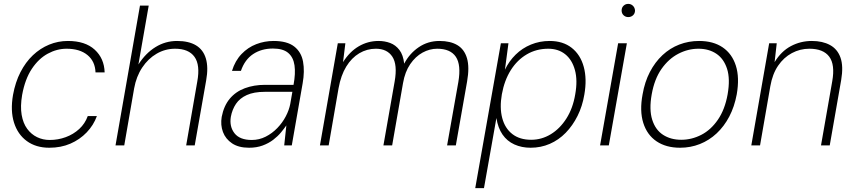

<svg xmlns="http://www.w3.org/2000/svg" viewBox="-20 -749 4406 989"><path d="M234 12Q165 12 118 -22.5Q71 -57 52 -118Q33 -179 47 -260Q59 -326 85.5 -377.5Q112 -429 149.5 -464.5Q187 -500 233 -519Q279 -538 330 -538Q419 -538 468 -493Q517 -448 519 -376H472Q470 -433 430.5 -465.5Q391 -498 323 -498Q273 -498 226 -472.5Q179 -447 144 -394.5Q109 -342 94 -260Q84 -201 91.5 -157.5Q99 -114 120 -85.5Q141 -57 171 -42.5Q201 -28 236 -28Q279 -28 318.5 -42.5Q358 -57 388 -84.5Q418 -112 432 -151H479Q462 -104 426.5 -67Q391 -30 342.5 -9Q294 12 234 12Z M575 0 701 -720H746L693 -417Q730 -475 781 -506.5Q832 -538 892 -538Q952 -538 989.5 -515.5Q1027 -493 1040.5 -447.5Q1054 -402 1042 -335L983 0H939L996 -328Q1012 -414 982 -456Q952 -498 882 -498Q831 -498 787 -472.5Q743 -447 712.5 -401Q682 -355 671 -294L620 0Z M1263 12Q1209 12 1175.5 -10.5Q1142 -33 1128.5 -69Q1115 -105 1122 -147Q1133 -204 1163.5 -240.5Q1194 -277 1241 -294.5Q1288 -312 1345 -312H1492Q1503 -371 1497 -412.5Q1491 -454 1464.5 -476.5Q1438 -499 1386 -499Q1327 -499 1284 -470.5Q1241 -442 1221 -384H1175Q1191 -436 1224 -470.5Q1257 -505 1300 -521.5Q1343 -538 1389 -538Q1459 -538 1495.5 -509.5Q1532 -481 1541 -431.5Q1550 -382 1539 -320L1483 0H1444L1455 -103Q1444 -87 1427.5 -67Q1411 -47 1387.5 -29Q1364 -11 1333 0.5Q1302 12 1263 12ZM1277 -28Q1315 -28 1348.5 -45Q1382 -62 1408.5 -89.5Q1435 -117 1452 -149.5Q1469 -182 1475 -213L1486 -276H1344Q1288 -276 1251.5 -259.5Q1215 -243 1195.5 -214Q1176 -185 1169 -147Q1161 -97 1188 -62.5Q1215 -28 1277 -28Z M1628 0 1720 -526H1759L1747 -429Q1781 -483 1828 -510.5Q1875 -538 1930 -538Q1962 -538 1990 -527.5Q2018 -517 2037.5 -491.5Q2057 -466 2062 -421Q2089 -473 2136.5 -505.5Q2184 -538 2244 -538Q2300 -538 2336 -516.5Q2372 -495 2385.5 -449Q2399 -403 2386 -329L2328 0H2283L2341 -327Q2356 -415 2328 -456.5Q2300 -498 2232 -498Q2193 -498 2156.5 -478Q2120 -458 2093 -418.5Q2066 -379 2056 -321L2000 0H1955L2013 -330Q2028 -416 2001 -457Q1974 -498 1916 -498Q1870 -498 1830.5 -474.5Q1791 -451 1763.5 -406Q1736 -361 1724 -295L1673 0Z M2428 220 2560 -526H2599L2581 -390Q2602 -434 2636 -467.5Q2670 -501 2715 -519.5Q2760 -538 2811 -538Q2880 -538 2925 -502.5Q2970 -467 2987 -404.5Q3004 -342 2990 -262Q2980 -202 2955 -152Q2930 -102 2894 -65Q2858 -28 2812 -8Q2766 12 2713 12Q2667 12 2629.5 -5Q2592 -22 2568.5 -56Q2545 -90 2537 -141L2473 220ZM2716 -29Q2770 -29 2817 -57.5Q2864 -86 2897.5 -138.5Q2931 -191 2943 -263Q2956 -335 2941.5 -388Q2927 -441 2891.5 -469.5Q2856 -498 2804 -498Q2743 -498 2693.5 -469Q2644 -440 2611 -387.5Q2578 -335 2565 -263Q2553 -194 2567 -141Q2581 -88 2619 -58.5Q2657 -29 2716 -29Z M3071 0 3164 -526H3209L3116 0ZM3216 -661Q3202 -661 3192 -670.5Q3182 -680 3182 -695Q3182 -710 3192 -719.5Q3202 -729 3216 -729Q3230 -729 3240 -719.5Q3250 -710 3251 -695Q3251 -680 3241 -670.5Q3231 -661 3216 -661Z M3483 12Q3411 12 3362 -21Q3313 -54 3293.5 -116Q3274 -178 3290 -263Q3301 -327 3327.5 -378Q3354 -429 3392.5 -465Q3431 -501 3479 -519.5Q3527 -538 3581 -538Q3654 -538 3702.5 -505Q3751 -472 3770.5 -410.5Q3790 -349 3775 -263Q3763 -199 3736.5 -148.5Q3710 -98 3671.5 -62Q3633 -26 3585 -7Q3537 12 3483 12ZM3489 -29Q3543 -29 3592.5 -54.5Q3642 -80 3678 -132.5Q3714 -185 3728 -263Q3742 -343 3725 -395Q3708 -447 3669.5 -472.5Q3631 -498 3578 -498Q3524 -498 3474 -472Q3424 -446 3387.5 -394Q3351 -342 3337 -263Q3323 -185 3339.5 -132.5Q3356 -80 3395.5 -54.5Q3435 -29 3489 -29Z M3850 0 3942 -526H3981L3970 -429Q4004 -485 4054 -511.5Q4104 -538 4162 -538Q4217 -538 4255.5 -517Q4294 -496 4309.5 -452Q4325 -408 4313 -337L4254 0H4209L4267 -331Q4282 -416 4251.5 -457Q4221 -498 4149 -498Q4101 -498 4059 -475.5Q4017 -453 3988 -410.5Q3959 -368 3948 -305L3895 0Z"/></svg>

Font: DM Sans 9pt ExtraLight
Style: Italic
Weight: 250
Italic angle: -10°
Version: Version 4.004;gftools[0.9.30]